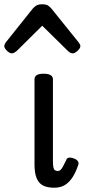

<svg xmlns="http://www.w3.org/2000/svg" viewBox="-67 -859 395 896"><path d="M186 17Q163 17 145.5 11.5Q128 6 116.5 -7Q105 -20 99.5 -41Q94 -62 94 -93V-489Q94 -502 104.5 -508.5Q115 -515 136 -515Q158 -515 169 -508.5Q180 -502 180 -489V-106Q180 -89 182 -79Q184 -69 189 -65Q194 -61 203 -61Q210 -61 215.5 -66Q221 -71 227.5 -83Q234 -95 243 -114Q245 -121 254 -123Q263 -125 276 -120Q290 -116 296 -107Q302 -98 298 -89Q287 -56 272 -32.5Q257 -9 236.5 4Q216 17 186 17ZM-12 -610Q-22 -610 -34.5 -622Q-47 -634 -47 -644Q-47 -647 -46 -650Q-45 -653 -41 -660L86 -819Q92 -826 101.5 -832.5Q111 -839 130 -839Q149 -839 158 -832.5Q167 -826 173 -819L301 -660Q306 -653 307 -650Q308 -647 308 -644Q308 -634 295 -622Q282 -610 273 -610Q266 -610 260 -613.5Q254 -617 248 -623L130 -739L13 -623Q6 -617 0 -613.5Q-6 -610 -12 -610Z"/></svg>

Font: Playwrite FR Moderne
Style: Regular
Weight: 400
Designer: Veronika Burian, José Scaglione
Foundry: TypeTogether
Version: Version 1.002